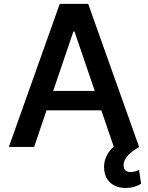

<svg xmlns="http://www.w3.org/2000/svg" viewBox="-20 -747 752 976"><path d="M153.4 0 216.6 -186.1H495L558.2 -1.4C519.9 32.3 505.3 74.9 509.6 114.7C514.9 175.4 558.9 208.5 619.3 208.5C654.5 208.5 681.1 197.1 697.4 187.1L686.8 116.8C677.2 121.4 662.6 127.5 643.8 127.5C618.6 127.5 608.3 114.7 608.3 92.7C608.3 54.3 643.8 26.3 687.1 0L428.3 -727.3H283.7L24.9 0ZM250.4 -284.8 353 -586.6H358.7L461.6 -284.8Z"/></svg>

Font: Magic Ui Pro Semi Bold
Style: Regular
Weight: 600
Designer: Stefan Endress, Andreas Faust
Version: Version 1.000;FEAKit 1.0